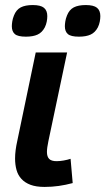

<svg xmlns="http://www.w3.org/2000/svg" viewBox="-20 -718 414 753"><path d="M265.1 0Q237.8 7.3 210.7 11.2Q183.6 15.1 154.8 15.1Q121.6 15.1 99.6 6.8Q77.6 -1.5 64 -16.4Q50.3 -31.2 44.7 -51.8Q39.1 -72.3 39.1 -96.2Q39.1 -127 47.9 -166L120.1 -512.2H243.2L169.9 -165Q164.1 -137.7 164.1 -122.1Q164.1 -103.5 172.9 -94.7Q181.6 -85.9 202.1 -85.9Q214.8 -85.9 230 -88.6Q245.1 -91.3 256.8 -95.2ZM165.5 -654.8Q165.5 -644.5 163.3 -633.1Q161.1 -621.6 155.8 -610.8Q145 -590.3 127.2 -582.3Q109.4 -574.2 81.5 -574.2Q49.8 -574.2 38.1 -584.5Q26.4 -594.7 26.4 -615.2Q26.4 -622.6 28.1 -633.8Q29.8 -645 34.7 -657.2Q43.5 -679.7 61.3 -689Q79.1 -698.2 108.4 -698.2Q139.2 -698.2 152.3 -687.5Q165.5 -676.8 165.5 -654.8ZM373.5 -654.8Q373.5 -644.5 371.3 -633.1Q369.1 -621.6 363.8 -610.8Q353 -590.3 335.2 -582.3Q317.4 -574.2 289.6 -574.2Q257.8 -574.2 246.1 -584.5Q234.4 -594.7 234.4 -615.2Q234.4 -622.6 236.1 -633.8Q237.8 -645 242.7 -657.2Q251.5 -679.7 269.3 -689Q287.1 -698.2 316.4 -698.2Q347.2 -698.2 360.4 -687.5Q373.5 -676.8 373.5 -654.8Z"/></svg>

Font: Clear Sans
Style: Bold Italic
Weight: 700
Italic angle: -12°
Foundry: Intel Corporation
Version: Version 1.00